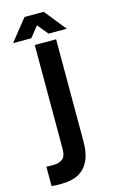

<svg xmlns="http://www.w3.org/2000/svg" viewBox="-129 -901 592 956"><g transform="rotate(-15 167.0 -423.0)"><path d="M13 -100Q22 -99 32 -99H51Q77 -99 95.5 -112Q114 -125 114 -166V-700H224V-174Q224 -121 211 -87Q198 -53 176 -33.5Q154 -14 125.5 -6Q97 2 66 2H39Q27 2 13 0ZM12 -737 101 -848H200L289 -737H195L150 -792L106 -737Z"/></g></svg>

Font: Bebas Neue Bold
Style: Regular
Weight: 700
Designer: Ryoichi Tsunekawa & LGV (GE)
Foundry: Free Software Foundation, Inc.
Version: Version 1.003 August 13, 2016